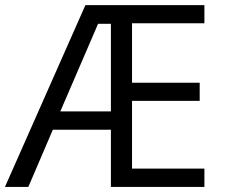

<svg xmlns="http://www.w3.org/2000/svg" viewBox="-20 -734 896 754"><path d="M782.7 0H415.5V-224.6H187.5L91.3 0H-0.5L315.4 -713.9H782.7V-642.6H498.5V-409.2H764.2V-337.9H498.5V-71.8H782.7ZM365.2 -640.6 216.8 -296.4H415.5V-640.6Z"/></svg>

Font: Viking Open Sans
Style: Regular
Weight: 400
Foundry: Ascender Corporation
Version: Version 2.001